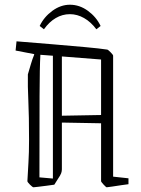

<svg xmlns="http://www.w3.org/2000/svg" viewBox="-20 -783 599 813"><path d="M98 -468Q104 -488 110.5 -510.5Q117 -533 125 -552L124 -554L46 -569L50 -608Q127 -602 203 -595.5Q279 -589 340.5 -583.5Q402 -578 434 -573Q437 -573 448 -562Q459 -551 459 -547V-35L524 -28V-3Q515 -2 494.5 1Q474 4 455 7Q436 10 432 10Q429 10 418.5 -1.5Q408 -13 408 -16V-261L242 -264V-66Q242 -58 239 -49.5Q236 -41 225 -25L210 -1Q197 1 177 3.5Q157 6 141 8Q125 10 122 10Q118 10 107 -1Q96 -12 96 -16Q98 -55 100.5 -95.5Q103 -136 103 -191Q103 -293 100 -356.5Q97 -420 98 -468ZM147 -32 204 -27V-547L151 -551Q148 -501 147.5 -377Q147 -253 147 -32ZM408 -531 242 -544V-293L408 -296ZM276 -763Q317 -763 352.5 -737Q388 -711 406 -673L388 -659Q365 -690 336 -706.5Q307 -723 276 -723Q244 -723 216 -706.5Q188 -690 166 -659L148 -673Q166 -711 201.5 -737Q237 -763 276 -763Z"/></svg>

Font: Grenze Gotisch ExtraLight
Style: Regular
Weight: 200
Designer: Renata Polastri
Foundry: Omnibus-Type
Version: Version 1.001